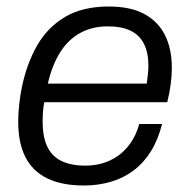

<svg xmlns="http://www.w3.org/2000/svg" viewBox="-20 -558 581 590"><path d="M238 12Q170 12 125 -10Q80 -32 58 -75.5Q36 -119 36 -183Q36 -210 39 -237Q42 -264 47 -289Q62 -362 94 -418Q126 -474 180 -506Q234 -538 314 -538Q381 -538 423.5 -515Q466 -492 487 -450Q508 -408 508 -349Q508 -326 504.5 -299Q501 -272 494 -244H116Q113 -228 112 -213.5Q111 -199 111 -185Q111 -137 125.5 -107Q140 -77 169.5 -63Q199 -49 242 -49Q269 -49 294 -56Q319 -63 341 -78Q363 -93 380.5 -117.5Q398 -142 408 -177H478Q466 -129 444 -93.5Q422 -58 391 -34.5Q360 -11 321 0.5Q282 12 238 12ZM127 -301H431Q433 -317 434.5 -330.5Q436 -344 436 -357Q436 -396 422.5 -423Q409 -450 381.5 -463.5Q354 -477 311 -477Q264 -477 227 -457Q190 -437 165 -397.5Q140 -358 127 -301Z"/></svg>

Font: Archivo SemiBold Light
Style: Italic
Weight: 300
Italic angle: -10°
Version: Version 2.001